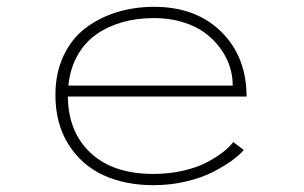

<svg xmlns="http://www.w3.org/2000/svg" viewBox="-20 -532 890 563"><path d="M695 -92Q681.5 -77 660 -61.2Q638.5 -45.5 605.5 -28.2Q572.5 -11 526.2 0Q480 11 429.5 11Q347.5 11 283.5 -18.2Q219.5 -47.5 181 -108.2Q142.5 -169 142.5 -253.5Q142.5 -317.5 166 -367.8Q189.5 -418 230 -449Q270.5 -480 322 -496Q373.5 -512 432 -512Q554.5 -512 628.8 -438.8Q703 -365.5 703 -249H179Q180 -144.5 246 -83.2Q312 -22 429.5 -22Q476.5 -22 518.2 -31.8Q560 -41.5 588.5 -57Q617 -72.5 635.2 -87Q653.5 -101.5 664 -115.5ZM431.5 -479Q382 -479 339.2 -467Q296.5 -455 262.5 -431.2Q228.5 -407.5 207 -369Q185.5 -330.5 180.5 -281H662.5Q662.5 -309.5 653.5 -337.5Q644.5 -365.5 625.5 -391.2Q606.5 -417 579.8 -436.5Q553 -456 514.8 -467.5Q476.5 -479 431.5 -479Z"/></svg>

Font: League Mono Wide Thin
Style: Regular
Weight: 100
Width: 8
Designer: Tyler Finck
Foundry: The League of Moveable Type / Tyler Finck
Version: Version 2.210